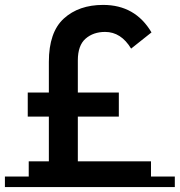

<svg xmlns="http://www.w3.org/2000/svg" viewBox="-54 -762 732 782"><path d="M263 -516V-385H430V-287H263V-105H561V-43H658V0H-34V-43H63V-105H145V-287H59V-385H145V-510Q145 -631 206 -686.5Q267 -742 366 -742Q497 -742 563 -630L480 -564Q439 -632 374 -632Q326 -632 294.5 -604.5Q263 -577 263 -516Z"/></svg>

Font: Montserrat Subrayada
Style: Regular
Weight: 400
Designer: Julieta Ulanovsky
Foundry: Julieta Ulanovsky
Version: Version 2.001